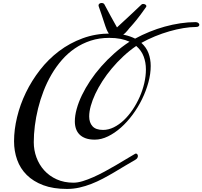

<svg xmlns="http://www.w3.org/2000/svg" viewBox="-20 -1221 1343 1274"><path d="M712.4 -998.5Q765.6 -998.5 805.7 -989.5Q845.7 -980.5 876.5 -964.8Q922.4 -989.7 972.2 -1010Q1022 -1030.3 1073.2 -1044.4Q1124.5 -1058.6 1176.3 -1066.4Q1228 -1074.2 1277.8 -1074.2Q1289.6 -1074.2 1296.1 -1068.6Q1302.7 -1063 1302.7 -1056.2Q1302.7 -1050.8 1297.4 -1046.4Q1292 -1042 1280.8 -1042Q1242.2 -1042 1196.8 -1034.4Q1151.4 -1026.9 1103.8 -1013.2Q1056.2 -999.5 1008.5 -980Q960.9 -960.4 918 -936.5Q950.7 -907.2 965.3 -868.2Q980 -829.1 980 -783.2Q980 -730.5 964.6 -674.1Q949.2 -617.7 922.6 -563.2Q896 -508.8 859.9 -460Q823.7 -411.1 782.5 -374.5Q741.2 -337.9 696.8 -316.2Q652.3 -294.4 608.9 -294.4Q574.2 -294.4 549.3 -303.2Q524.4 -312 508.3 -327.9Q492.2 -343.8 484.4 -366Q476.6 -388.2 476.6 -415.5Q476.6 -453.6 488.8 -498Q501 -542.5 523.7 -589.6Q546.4 -636.7 578.6 -685.1Q610.8 -733.4 651.1 -779.3Q691.4 -825.2 739 -867.4Q786.6 -909.7 839.4 -944.3Q813 -956.5 779.8 -963.1Q746.6 -969.7 705.1 -969.7Q638.7 -969.7 581.8 -951.2Q524.9 -932.6 477.3 -900.1Q429.7 -867.7 390.9 -823.2Q352.1 -778.8 321.8 -726.8Q291.5 -674.8 269.3 -617.4Q247.1 -560.1 232.7 -501.7Q218.3 -443.4 211.2 -386.2Q204.1 -329.1 204.1 -277.3Q204.1 -224.6 221.9 -176.3Q239.7 -127.9 273.4 -90.6Q307.1 -53.2 356.2 -31Q405.3 -8.8 467.8 -8.8Q495.1 -8.8 528.8 -19Q562.5 -29.3 599.4 -45.7Q636.2 -62 674.6 -82.8Q712.9 -103.5 749.3 -124.8Q785.6 -146 818.4 -166Q851.1 -186 877 -200.7Q878.9 -202.1 881.8 -202.1Q887.2 -202.1 891.1 -197.3Q895 -192.4 895 -185.5Q895 -179.2 890.9 -172.4Q886.7 -165.5 877 -160.2Q842.8 -141.1 807.6 -119.6Q772.5 -98.1 736.1 -76.7Q699.7 -55.2 662.1 -35.4Q624.5 -15.6 585.7 -0.5Q546.9 14.6 506.6 23.7Q466.3 32.7 424.8 32.7Q333 32.7 266.8 7.8Q200.7 -17.1 157.5 -60.1Q114.3 -103 93.8 -160.6Q73.2 -218.3 73.2 -283.7Q73.2 -360.8 93.3 -443.8Q113.3 -526.9 151.6 -606.2Q189.9 -685.5 245.4 -756.8Q300.8 -828.1 371.8 -881.8Q442.9 -935.5 528.6 -967Q614.3 -998.5 712.4 -998.5ZM664.1 -358.9Q699.7 -358.9 734.9 -376.2Q770 -393.6 801.5 -423.3Q833 -453.1 859.9 -492.9Q886.7 -532.7 906.5 -577.1Q926.3 -621.6 937.3 -668.9Q948.2 -716.3 948.2 -760.7Q948.2 -806.6 933.1 -846.7Q918 -886.7 883.8 -916Q838.4 -884.8 797.6 -846.7Q756.8 -808.6 722.2 -767.3Q687.5 -726.1 659.7 -682.9Q631.8 -639.6 612.3 -597.9Q592.8 -556.2 582.3 -518.1Q571.8 -480 571.8 -448.2Q571.8 -407.7 593.8 -383.3Q615.7 -358.9 664.1 -358.9ZM687.5 -1025.4Q683.6 -1034.7 679.4 -1046.9Q675.3 -1059.1 669.4 -1076.9Q663.6 -1094.7 655.3 -1119.6Q647 -1144.5 634.8 -1179.2Q633.8 -1182.1 633.8 -1185.1Q633.8 -1192.9 640.1 -1197Q646.5 -1201.2 654.3 -1201.2Q660.2 -1201.2 665.5 -1198.7Q670.9 -1196.3 673.3 -1190.9Q692.9 -1152.8 714.1 -1115Q735.4 -1077.1 756.3 -1039.1Q797.9 -1077.1 837.6 -1114.3Q877.4 -1151.4 918.9 -1190.9Q922.9 -1194.8 930.2 -1194.8Q937.5 -1194.8 944.3 -1190.9Q951.2 -1187 951.2 -1180.7Q951.2 -1177.2 948.2 -1172.9Q927.7 -1143.6 912.1 -1122.8Q896.5 -1102.1 884.8 -1087.6Q873 -1073.2 864.7 -1063.5Q856.4 -1053.7 849.9 -1046.6Q843.3 -1039.6 838.1 -1033.7Q833 -1027.8 828.1 -1021Q821.8 -1012.7 813 -1004.2Q804.2 -995.6 793.9 -988.5Q783.7 -981.4 772.2 -976.8Q760.7 -972.2 749 -972.2Q731.9 -972.2 716.1 -983.9Q700.2 -995.6 687.5 -1025.4Z"/></svg>

Font: Meddon
Style: Regular
Weight: 400
Designer: Vernon Adams
Foundry: Vernon Adams
Version: Version 1.000